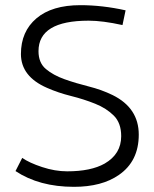

<svg xmlns="http://www.w3.org/2000/svg" viewBox="-20 -722 597 743"><path d="M466 -682 454 -625Q377 -642 323 -642Q129 -642 129 -524Q129 -479 157.5 -455Q186 -431 229.5 -415.5Q273 -400 323 -387.5Q373 -375 416 -354Q517 -304 517 -201Q517 -98 440 -45Q374 1 266 1Q132 1 40 -60L66 -111Q93 -92 143 -75.5Q193 -59 240 -59Q332 -59 385 -89Q449 -126 449 -195Q449 -246 420.5 -274.5Q392 -303 348.5 -320.5Q305 -338 255 -350.5Q205 -363 162 -382Q61 -426 61 -513Q61 -600 121 -651Q181 -702 291 -702Q376 -702 466 -682Z"/></svg>

Font: Antic
Style: Regular
Weight: 400
Version: Version 1.0002